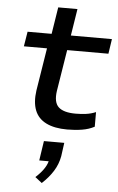

<svg xmlns="http://www.w3.org/2000/svg" viewBox="-62 -684 637 1034"><g transform="rotate(5 256.5 -167.0)"><path d="M315 9Q246 9 201.5 -13Q157 -35 140 -78.5Q123 -122 132 -186L169 -417H44L57 -497H187L210 -642H314L291 -497H513L501 -417H278L242 -193Q233 -131 260.5 -105.5Q288 -80 353 -80Q381 -80 408.5 -83.5Q436 -87 462 -98V-19Q432 -3 394.5 3Q357 9 315 9ZM204 308 167 279Q197 252 214 225.5Q231 199 234 173L249 188H180L196 82H306L296 155Q288 199 264.5 236.5Q241 274 204 308Z"/></g></svg>

Font: Nunito Sans 7pt Expanded Medium
Style: Italic
Weight: 500
Width: 7
Italic angle: -9°
Designer: Vernon Adams
Foundry: Vernon Adams
Version: Version 3.101;gftools[0.9.27]